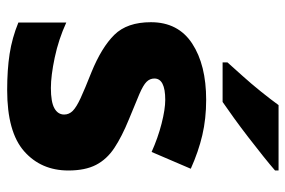

<svg xmlns="http://www.w3.org/2000/svg" viewBox="-154 -652 816 549"><g transform="rotate(90 254.5 -378.0)"><path d="M468 -165Q468 -87 413 -38.5Q358 10 238 10Q180 10 134.5 3Q89 -4 45 -22V-159Q93 -137 145 -126Q197 -115 232 -115Q272 -115 290 -125Q308 -135 308 -153Q308 -167 297.5 -177.5Q287 -188 261 -200Q235 -212 187 -231Q116 -260 80 -296.5Q44 -333 44 -401Q44 -479 105 -519Q166 -559 266 -559Q320 -559 367 -548Q414 -537 463 -515L415 -403Q375 -421 334 -431.5Q293 -442 266 -442Q205 -442 205 -411Q205 -398 214.5 -388.5Q224 -379 249.5 -368Q275 -357 322 -338Q371 -318 403.5 -296.5Q436 -275 452 -244Q468 -213 468 -165ZM468 -756Q452 -742 427 -722Q402 -702 373.5 -680Q345 -658 318 -638.5Q291 -619 272 -606H159V-620Q175 -638 198 -663.5Q221 -689 243 -716.5Q265 -744 281 -766H468Z"/></g></svg>

Font: Noto Sans Georgian ExtraBold
Style: Regular
Weight: 800
Designer: Monotype Design Team, Akaki Razmadze
Foundry: Google LLC
Version: Version 2.005; ttfautohint (v1.8.4.7-5d5b)